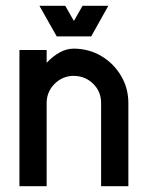

<svg xmlns="http://www.w3.org/2000/svg" viewBox="-20 -641 509 661"><path d="M234.4 -473.6Q286.6 -473.1 328.9 -448Q371.1 -422.9 396.5 -380.4Q421.9 -337.9 421.9 -286.1V0H328.1V-286.1Q328.1 -325.2 301.3 -352.1Q274.4 -378.9 234.4 -379.9Q195.8 -379.9 168.2 -352.5Q140.6 -325.2 140.6 -286.1V0H46.9V-468.8H140.6V-424.8Q161.6 -447.3 185.3 -460.4Q209 -473.6 234.4 -473.6ZM175.3 -515.6 115.7 -621.1H204.6L234.4 -568.8L264.2 -621.1H353L293.9 -515.6Z"/></svg>

Font: Lambda
Style: Regular
Weight: 400
Designer: GGBotNet
Version: 0.22